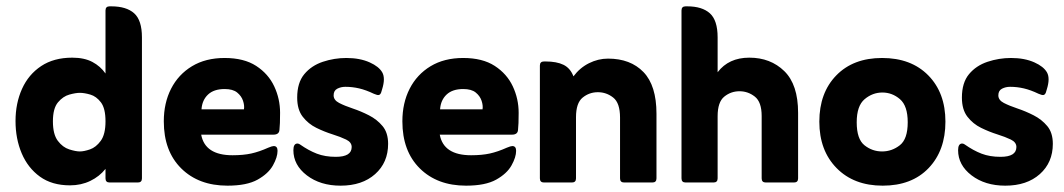

<svg xmlns="http://www.w3.org/2000/svg" viewBox="-20 -576 3359 606"><path d="M313 -344V-543Q313 -556 326 -556H331Q379 -556 403.5 -534Q428 -512 428 -458V-13Q428 0 415 0H326Q313 0 313 -13V-43Q294 -19 265 -5Q236 9 201 9Q144 9 106 -18.5Q68 -46 48.5 -92Q29 -138 29 -194Q29 -250 49.5 -295.5Q70 -341 110 -367.5Q150 -394 208 -394Q246 -394 271.5 -380.5Q297 -367 313 -344ZM232 -98Q245 -98 264 -104.5Q283 -111 298 -131.5Q313 -152 313 -193Q313 -234 298.5 -253Q284 -272 265 -277.5Q246 -283 232 -283Q219 -283 199 -277.5Q179 -272 163 -253Q147 -234 147 -193Q147 -152 162.5 -131.5Q178 -111 198.5 -104.5Q219 -98 232 -98Z M615 -151Q627 -86 714 -86Q748 -86 773 -91.5Q798 -97 827 -110Q839 -115 844 -115Q856 -115 856 -100Q856 -80 841.5 -54Q827 -28 793 -9Q759 10 698 10Q607 10 552 -44.5Q497 -99 497 -193Q497 -251 520 -296Q543 -341 586 -367Q629 -393 689 -393Q750 -393 788.5 -368Q827 -343 845.5 -303.5Q864 -264 864 -220Q864 -201 863.5 -188Q863 -175 862 -166Q861 -151 843 -151ZM616 -231H750Q752 -243 747 -258Q742 -273 728.5 -284Q715 -295 689 -295Q655 -295 636.5 -277.5Q618 -260 616 -231Z M927 -120Q954 -101 980 -91Q1006 -81 1040 -81Q1090 -81 1090 -112Q1090 -127 1072.5 -135.5Q1055 -144 1029.5 -152Q1004 -160 978.5 -172.5Q953 -185 935.5 -207.5Q918 -230 918 -268Q918 -315 940.5 -342Q963 -369 999 -381Q1035 -393 1073 -393Q1116 -393 1147 -379Q1176 -366 1186.5 -347.5Q1197 -329 1186 -294L1183 -284Q1180 -276 1174 -276Q1170 -276 1167 -277.5Q1164 -279 1160 -280Q1135 -292 1113.5 -297Q1092 -302 1070 -302Q1056 -302 1044.5 -296Q1033 -290 1033 -275Q1033 -260 1050.5 -251Q1068 -242 1093.5 -233.5Q1119 -225 1144.5 -212Q1170 -199 1187.5 -178Q1205 -157 1205 -122Q1205 -63 1164 -26.5Q1123 10 1055 10Q991 10 948.5 -22.5Q906 -55 906 -102Q906 -123 919 -123Q921 -123 923.5 -122Q926 -121 927 -120Z M1368 -151Q1380 -86 1467 -86Q1501 -86 1526 -91.5Q1551 -97 1580 -110Q1592 -115 1597 -115Q1609 -115 1609 -100Q1609 -80 1594.5 -54Q1580 -28 1546 -9Q1512 10 1451 10Q1360 10 1305 -44.5Q1250 -99 1250 -193Q1250 -251 1273 -296Q1296 -341 1339 -367Q1382 -393 1442 -393Q1503 -393 1541.5 -368Q1580 -343 1598.5 -303.5Q1617 -264 1617 -220Q1617 -201 1616.5 -188Q1616 -175 1615 -166Q1614 -151 1596 -151ZM1369 -231H1503Q1505 -243 1500 -258Q1495 -273 1481.5 -284Q1468 -295 1442 -295Q1408 -295 1389.5 -277.5Q1371 -260 1369 -231Z M1790 -335Q1810 -362 1839 -376.5Q1868 -391 1899 -391Q1970 -391 2011 -348.5Q2052 -306 2052 -217V-13Q2052 0 2039 0H1950Q1937 0 1937 -13V-205Q1937 -251 1915.5 -268Q1894 -285 1867 -285Q1840 -285 1819 -268Q1798 -251 1798 -206V-13Q1798 0 1785 0H1697Q1684 0 1684 -13V-369Q1684 -382 1697 -382H1702Q1737 -382 1758.5 -371.5Q1780 -361 1790 -335Z M2245 -348Q2280 -394 2345 -394Q2412 -394 2455.5 -351.5Q2499 -309 2499 -220V-13Q2499 0 2486 0H2397Q2384 0 2384 -13V-210Q2384 -254 2362.5 -271Q2341 -288 2314 -288Q2287 -288 2266 -271Q2245 -254 2245 -209V-13Q2245 0 2232 0H2144Q2131 0 2131 -13V-543Q2131 -556 2144 -556H2149Q2196 -556 2220.5 -534Q2245 -512 2245 -458Z M2766 10Q2675 10 2620.5 -45.5Q2566 -101 2566 -192Q2566 -283 2619.5 -338Q2673 -393 2764 -393Q2856 -393 2910 -338Q2964 -283 2964 -192Q2964 -101 2911 -45.5Q2858 10 2766 10ZM2764 -98Q2795 -98 2820 -117.5Q2845 -137 2845 -190Q2845 -242 2820.5 -263Q2796 -284 2765 -284Q2734 -284 2709 -263Q2684 -242 2684 -190Q2684 -137 2708.5 -117.5Q2733 -98 2764 -98Z M3025 -120Q3052 -101 3078 -91Q3104 -81 3138 -81Q3188 -81 3188 -112Q3188 -127 3170.5 -135.5Q3153 -144 3127.5 -152Q3102 -160 3076.5 -172.5Q3051 -185 3033.5 -207.5Q3016 -230 3016 -268Q3016 -315 3038.5 -342Q3061 -369 3097 -381Q3133 -393 3171 -393Q3214 -393 3245 -379Q3274 -366 3284.5 -347.5Q3295 -329 3284 -294L3281 -284Q3278 -276 3272 -276Q3268 -276 3265 -277.5Q3262 -279 3258 -280Q3233 -292 3211.5 -297Q3190 -302 3168 -302Q3154 -302 3142.5 -296Q3131 -290 3131 -275Q3131 -260 3148.5 -251Q3166 -242 3191.5 -233.5Q3217 -225 3242.5 -212Q3268 -199 3285.5 -178Q3303 -157 3303 -122Q3303 -63 3262 -26.5Q3221 10 3153 10Q3089 10 3046.5 -22.5Q3004 -55 3004 -102Q3004 -123 3017 -123Q3019 -123 3021.5 -122Q3024 -121 3025 -120Z"/></svg>

Font: Zain ExtraBold
Style: Regular
Weight: 800
Designer: Zain,Boutros
Foundry: Mobile Telecommunications Company (Zain), 2024
Version: Version 1.50; ttfautohint (v1.8.4)